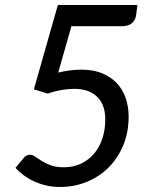

<svg xmlns="http://www.w3.org/2000/svg" viewBox="-20 -737 620 765"><path d="M522.5 -677.5Q520 -658 506.2 -645.2Q492.5 -632.5 463.5 -632.5H264.5L212 -448Q238 -454 261 -456.8Q284 -459.5 305 -459.5Q351.5 -459.5 386.8 -445Q422 -430.5 445.5 -405.5Q469 -380.5 480.8 -346.2Q492.5 -312 492.5 -272.5Q492.5 -209 470.8 -157.2Q449 -105.5 411.8 -68.8Q374.5 -32 324.8 -12Q275 8 219 8Q189 8 163 1.8Q137 -4.5 114.5 -15Q92 -25.5 73.8 -39.2Q55.5 -53 41.5 -68L74.5 -107.5Q84.5 -120.5 100 -120.5Q109.5 -120.5 120.5 -112.8Q131.5 -105 146.5 -95.5Q161.5 -86 182.5 -78.2Q203.5 -70.5 234 -70.5Q272 -70.5 302.8 -85Q333.5 -99.5 355 -125Q376.5 -150.5 388 -185.5Q399.5 -220.5 399.5 -261.5Q399.5 -289 392 -311.2Q384.5 -333.5 369 -349.5Q353.5 -365.5 330.5 -374.2Q307.5 -383 276.5 -383Q252 -383 225.5 -378.5Q199 -374 170.5 -364L115 -381L210.5 -717H527.5Z"/></svg>

Font: Lato Medium
Style: Italic
Weight: 500
Italic angle: -7°
Designer: Lukasz Dziedzic
Foundry: tyPoland Lukasz Dziedzic
Version: Version 2.006; 2014-01-15